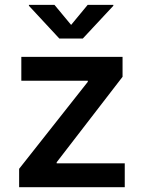

<svg xmlns="http://www.w3.org/2000/svg" viewBox="-20 -784 602 804"><path d="M60.1 0V-77.1L347.7 -441.4V-445.8H69.3V-545.9H493.2V-462.4L217.3 -104.5V-100.1H502.4V0ZM208 -763.7 277.8 -679.7 347.2 -763.7H454.6V-759.8L326.7 -622.6H228.5L101.1 -759.8V-763.7Z"/></svg>

Font: Inter Cardless
Style: Medium
Weight: 500
Designer: Rasmus Andersson
Foundry: rsms
Version: Version 4.001;git-9221beed3